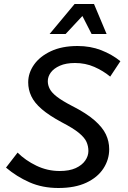

<svg xmlns="http://www.w3.org/2000/svg" viewBox="-20 -930 641 960"><path d="M10 -92 68 -167Q107 -128 162 -101.5Q217 -75 278 -75Q327 -75 358.5 -89.5Q390 -104 406 -127Q422 -150 422 -175Q422 -199 412.5 -220.5Q403 -242 374.5 -265.5Q346 -289 288 -319Q225 -353 188.5 -384.5Q152 -416 136.5 -449Q121 -482 121 -518Q121 -565 150 -606.5Q179 -648 234.5 -674Q290 -700 368 -700Q432 -700 486 -679Q540 -658 582 -624L531 -547Q496 -576 451.5 -595.5Q407 -615 355 -615Q310 -615 279.5 -601.5Q249 -588 234 -567.5Q219 -547 219 -524Q219 -504 229 -485Q239 -466 265 -446Q291 -426 339 -401Q412 -364 452.5 -328.5Q493 -293 509.5 -258Q526 -223 526 -184Q526 -132 497 -87.5Q468 -43 411.5 -16.5Q355 10 272 10Q192 10 127.5 -18.5Q63 -47 10 -92ZM228 -760 353 -910H450L513 -760H438L392 -850L308 -760Z"/></svg>

Font: Radio Canada
Style: Italic
Weight: 400
Italic angle: -12°
Designer: Charles Daoud, Etienne Aubert Bonn, Alexandre Saumier Demers, Jacques Le Bailly
Foundry: Radio-Canada
Version: Version 2.104;gftools[0.9.28.dev5+ged2979d]